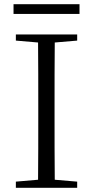

<svg xmlns="http://www.w3.org/2000/svg" viewBox="-20 -888 440 908"><path d="M44 -822H356V-868H44ZM55 -696 160 -687C161 -590 161 -490 161 -390V-335C161 -235 161 -136 160 -38L55 -29V0H345V-29L239 -38C238 -137 238 -235 238 -335V-390C238 -490 238 -590 239 -687L345 -696V-725H55Z"/></svg>

Font: Noto Serif KR Light
Style: Regular
Weight: 300
Designer: Ryoko NISHIZUKA 西塚涼子 (kana & ideographs); Frank Grießhammer (Latin, Greek & Cyrillic); Wenlong ZHANG 张文龙 (bopomofo); San
Foundry: Adobe
Version: Version 2.001;hotconv 1.1.0;makeotfexe 2.6.0